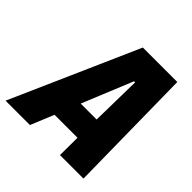

<svg xmlns="http://www.w3.org/2000/svg" viewBox="-229 -834 981 981"><g transform="rotate(45 261.5 -344.0)"><path d="M-48 0 256 -688H505L515 0H345L346 -126H180L128 0ZM234 -261H349L354 -534H346Z"/></g></svg>

Font: Saira SemiCondensed ExtraBold
Style: Italic
Weight: 800
Width: 4
Italic angle: -12°
Designer: Hector Gatti with collaboration of the Omnibus-Type team
Foundry: Omnibus-Type
Version: Version 1.101